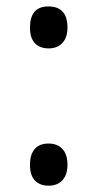

<svg xmlns="http://www.w3.org/2000/svg" viewBox="-20 -569 306 603"><path d="M131.8 -548.8Q191.9 -548.8 191.9 -482.4Q191.9 -451.2 176 -434.1Q160.2 -417 132.8 -417Q105.5 -417 89.8 -433.1Q74.2 -449.2 74.2 -482.4Q74.2 -548.8 131.8 -548.8ZM74.2 -51Q74.2 -84 89.1 -101.1Q104 -118.2 132.1 -118.2Q160.2 -118.2 176 -101.1Q191.9 -84 191.9 -52Q191.9 -20 176 -2.9Q160.2 14.2 132.8 14.2Q105.5 14.2 89.8 -2Q74.2 -18.1 74.2 -51Z"/></svg>

Font: Open Sans Hebrew
Style: Regular
Weight: 400
Foundry: Ascender Corporation, Yanek Iontef
Version: Version 2.001;PS 002.001;hotconv 1.0.70;makeotf.lib2.5.58329